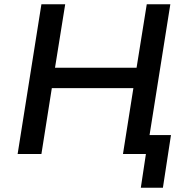

<svg xmlns="http://www.w3.org/2000/svg" viewBox="-20 -725 898 904"><path d="M643 159 667 0H563L577 -89H785L747 159ZM63 0 175 -705H287L239 -406H623L671 -705H782L670 0H559L608 -310H224L175 0Z"/></svg>

Font: Nunito Sans 7pt SemiBold
Style: Italic
Weight: 600
Italic angle: -9°
Designer: Vernon Adams
Foundry: Vernon Adams
Version: Version 3.101;gftools[0.9.27]